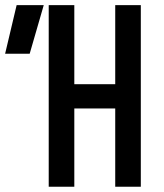

<svg xmlns="http://www.w3.org/2000/svg" viewBox="-20 -713 626 733"><path d="M419.9 0V-693.4H517.6V0ZM166 0V-693.4H263.7V0ZM-0.5 -507.8 43.5 -693.4H147L93.3 -507.8ZM186.5 -298.8V-391.6H499.5V-298.8Z"/></svg>

Font: Cascadia Mono
Style: Regular
Weight: 400
Monospace: yes
Designer: Aaron Bell
Foundry: Saja Typeworks
Version: Version 2102.003